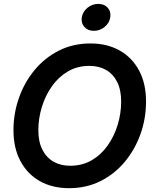

<svg xmlns="http://www.w3.org/2000/svg" viewBox="-20 -964 793 995"><path d="M338.4 11.2Q251.5 11.2 186.8 -25.1Q122.1 -61.5 85.9 -129.2Q49.8 -196.8 49.8 -289.1Q49.8 -376.5 78.4 -457.3Q106.9 -538.1 159.7 -601.6Q212.4 -665 285.6 -701.9Q358.9 -738.8 448.7 -738.8Q535.2 -738.8 599.9 -702.4Q664.6 -666 700.7 -598.6Q736.8 -531.2 736.8 -438Q736.8 -349.6 708 -269Q679.2 -188.5 626.5 -125.2Q573.7 -62 500.5 -25.4Q427.2 11.2 338.4 11.2ZM343.8 -105Q406.2 -105 455.3 -133.5Q504.4 -162.1 538.3 -210.4Q572.3 -258.8 590.1 -317.9Q607.9 -377 607.9 -437.5Q607.9 -498 587.2 -539.3Q566.4 -580.6 529.5 -601.6Q492.7 -622.6 443.4 -622.6Q380.9 -622.6 331.8 -593.8Q282.7 -564.9 248.8 -516.6Q214.8 -468.3 196.8 -409.2Q178.7 -350.1 178.7 -289.6Q178.7 -229.5 199.5 -188.5Q220.2 -147.5 257.3 -126.2Q294.4 -105 343.8 -105ZM466.3 -804.2Q435.1 -804.2 417.2 -824.5Q399.4 -844.7 403.8 -874Q408.7 -903.8 433.3 -923.8Q458 -943.8 489.3 -943.8Q520.5 -943.8 538.3 -923.8Q556.2 -903.8 551.3 -874Q546.9 -844.7 522.2 -824.5Q497.6 -804.2 466.3 -804.2Z"/></svg>

Font: Inter 28pt SemiBold
Style: Italic
Weight: 600
Italic angle: -9.3988°
Designer: Rasmus Andersson
Foundry: rsms
Version: Version 4.001;git-66647c0bb